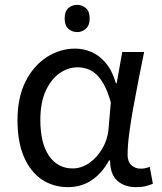

<svg xmlns="http://www.w3.org/2000/svg" viewBox="-20 -757 665 790"><path d="M298 -737Q318 -737 333.5 -723.5Q349 -710 349 -681Q349 -653 333.5 -639Q318 -625 298 -625Q276 -625 261 -639Q246 -653 246 -681Q246 -710 261 -723.5Q276 -737 298 -737ZM260 13Q199 13 152 -18.5Q105 -50 78.5 -111.5Q52 -173 52 -262Q52 -356 85 -421.5Q118 -487 172.5 -522Q227 -557 290 -557Q324 -557 356.5 -543Q389 -529 415.5 -497.5Q442 -466 457 -414H460L483 -543H573Q562 -490 550.5 -431Q539 -372 528.5 -314.5Q518 -257 511.5 -206.5Q505 -156 505 -119Q505 -92 520.5 -77.5Q536 -63 559 -63Q568 -63 578 -65Q588 -67 596 -71L609 -1Q598 4 581 8.5Q564 13 540 13Q492 13 462.5 -13.5Q433 -40 433 -97H429Q367 13 260 13ZM279 -64Q315 -64 347.5 -86.5Q380 -109 402 -147.5Q424 -186 427 -232L436 -335Q424 -379 408.5 -407.5Q393 -436 375 -452Q357 -468 337.5 -474Q318 -480 299 -480Q260 -480 225 -455.5Q190 -431 168 -383Q146 -335 146 -263Q146 -168 181.5 -116Q217 -64 279 -64Z"/></svg>

Font: lbangla05
Style: Book
Weight: 400
Designer: Jelle Bosma - Monotype Design Team
Foundry: Monotype Imaging Inc.
Version: Version 2.003